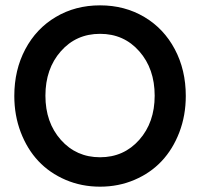

<svg xmlns="http://www.w3.org/2000/svg" viewBox="-20 -682 744 714"><path d="M33.2 -325.2Q33.2 -421.9 74 -498.8Q114.7 -575.7 187.5 -618.9Q260.3 -662.1 352.1 -662.1Q443.8 -662.1 516.6 -618.9Q589.4 -575.7 630.1 -498.8Q670.9 -421.9 670.9 -325.2Q670.9 -252.9 647 -190.2Q623 -127.4 581.3 -83Q539.6 -38.6 480.2 -13.2Q420.9 12.2 352.1 12.2Q283.2 12.2 223.9 -13.2Q164.6 -38.6 122.8 -83Q81.1 -127.4 57.1 -190.2Q33.2 -252.9 33.2 -325.2ZM555.2 -326.2Q555.2 -426.3 498 -491.2Q440.9 -556.2 352.1 -556.2Q263.2 -556.2 206.1 -491.2Q148.9 -426.3 148.9 -326.2Q148.9 -226.6 206.3 -161.9Q263.7 -97.2 352.1 -97.2Q440.4 -97.2 497.8 -161.9Q555.2 -226.6 555.2 -326.2Z"/></svg>

Font: Apfel Grotezk Mittel
Style: Regular
Weight: 500
Designer: Luigi Gorlero
Foundry: © 2023, Luigi Gorlero & Collletttivo
Version: Version 2.000;Glyphs 3.2 (3217)